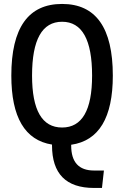

<svg xmlns="http://www.w3.org/2000/svg" viewBox="-20 -723 626 968"><path d="M454.1 224.6Q242.2 224.6 242.2 9.8V5.9Q37.1 -26.9 37.1 -341.8Q37.1 -703.1 293 -703.1Q548.8 -703.1 548.8 -341.8Q548.8 -23.4 338.9 6.8V10.7Q338.9 136.7 454.1 136.7H503.9L494.1 224.6ZM293 -80.1Q444.3 -80.1 444.3 -341.8Q444.3 -613.3 293 -613.3Q141.6 -613.3 141.6 -341.8Q141.6 -80.1 293 -80.1Z"/></svg>

Font: Cascadia Code NF
Style: Regular
Weight: 400
Monospace: yes
Designer: Aaron Bell
Foundry: Saja Typeworks
Version: Version 2404.023; ttfautohint (v1.8.4)